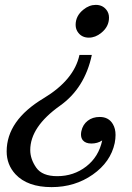

<svg xmlns="http://www.w3.org/2000/svg" viewBox="-20 -644 542 787"><path d="M305.7 -418.9H356.4Q327.6 -282.7 225.6 -210.4Q104 -124 104 -28.8Q104 7.8 128.4 43Q152.8 78.1 214.4 78.1Q282.2 78.1 333.5 38.3Q384.8 -1.5 398.9 -68.4Q379.9 -55.7 354.5 -55.7Q330.6 -55.7 319.3 -69.3Q312 -78.6 312 -92.8Q312 -99.1 313.5 -106.4Q319.3 -133.3 339.4 -148.9Q359.4 -164.6 388.7 -164.6Q425.8 -164.6 442.9 -134.8Q453.6 -116.7 453.6 -90.8Q453.6 -75.2 450.2 -57.6Q433.6 20 360.4 71.5Q287.1 123 191.4 123Q92.8 123 43.5 70.3Q7.3 31.2 7.3 -23.4Q7.3 -150.4 158.7 -241.2Q283.7 -316.4 305.7 -418.9ZM372.6 -624Q399.9 -624 415.5 -604.5Q426.8 -590.8 426.8 -571.8Q426.8 -534.7 395 -509.3Q371.1 -489.7 344.2 -489.7Q316.9 -489.7 301.3 -509.3Q290 -523.4 290 -542Q290 -579.1 321.8 -604.5Q345.7 -624 372.6 -624Z"/></svg>

Font: Munson
Style: Italic
Weight: 400
Italic angle: -12°
Designer: Paul James MIller
Foundry: High-Logic / Made with FontCreator
Version: Version 2.10;May 5, 2019;FontCreator 11.5.0.2430 64-bit